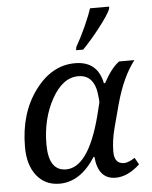

<svg xmlns="http://www.w3.org/2000/svg" viewBox="-56 -842 711 899"><g transform="rotate(-5 300.0 -393.0)"><path d="M360.8 -101.1H356.9Q286.1 9.8 188 9.8Q120.6 9.8 80.8 -40Q41 -89.8 41 -174.8Q41 -332.5 119.6 -439.2Q198.2 -545.9 308.1 -545.9Q414.1 -545.9 435.1 -440.9H440.9Q477.5 -509.3 515.1 -536.1H586.9Q530.3 -463.4 496.1 -338.9L466.8 -229Q451.2 -170.4 451.2 -117.2Q451.2 -60.1 497.1 -60.1Q517.1 -60.1 547.9 -80.1L565.9 -47.9Q508.8 4.9 452.1 4.9Q370.1 4.9 360.8 -101.1ZM390.1 -288.1 405.8 -351.1Q407.7 -358.4 402.3 -398.2Q397 -438 376 -460.9Q355 -483.9 317.9 -483.9Q245.1 -483.9 193.6 -391.4Q142.1 -298.8 142.1 -178.2Q142.1 -54.2 224.1 -54.2Q328.6 -54.2 390.1 -288.1ZM321.3 -621.1Q344.2 -660.6 367.7 -712.4Q391.1 -764.2 400.9 -795.9H491.2L489.3 -784.2Q479 -758.3 433.8 -700.4Q388.7 -642.6 352.1 -606H318.8Z"/></g></svg>

Font: Droid Serif
Style: Italic
Weight: 400
Italic angle: -12°
Designer: Monotype Design team
Foundry: Monotype Imaging Inc.
Version: Version 1.03